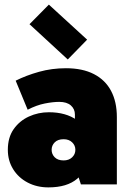

<svg xmlns="http://www.w3.org/2000/svg" viewBox="-20 -800 560 833"><path d="M190 13Q140 13 100 -8Q60 -29 37 -66Q14 -103 14 -150Q14 -204 39.5 -240Q65 -276 105.5 -294.5Q146 -313 192 -313Q266 -313 313.5 -279Q361 -245 374 -177L305 -197V-303Q305 -327 287.5 -342.5Q270 -358 237 -358Q210 -358 174.5 -351Q139 -344 100 -324L48 -450Q94 -473 149.5 -488.5Q205 -504 266 -504Q338 -504 387.5 -478.5Q437 -453 462 -405.5Q487 -358 487 -292V0H331L299 -99L374 -123Q359 -62 315 -24.5Q271 13 190 13ZM256 -104Q279 -104 293 -117.5Q307 -131 307 -150Q307 -169 293 -182.5Q279 -196 256 -196Q231 -196 217.5 -182.5Q204 -169 204 -150Q204 -131 217.5 -117.5Q231 -104 256 -104ZM274 -542 108 -695 192 -780 358 -628Z"/></svg>

Font: Gabarito Black
Style: Regular
Weight: 900
Designer: Leandro Assis / Alvaro Franca / Felipe Casaprima
Foundry: Naipe Foundry
Version: Version 1.000